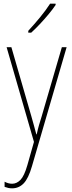

<svg xmlns="http://www.w3.org/2000/svg" viewBox="-20 -784 390 1046"><path d="M16 -527H42L151 -150Q160 -118 165 -100Q170 -82 172.5 -72Q175 -62 178 -52H180Q186 -80 192.5 -102.5Q199 -125 207 -150L317 -527H343L154 122Q135 188 109 215Q83 242 46 242Q35 242 25.5 240Q16 238 5 234V206Q26 217 46 217Q71 217 91.5 196Q112 175 129 116L165 -11ZM283 -757Q267 -733 244 -705.5Q221 -678 196.5 -652Q172 -626 150 -606H134V-616Q168 -653 198.5 -690Q229 -727 253 -764H283Z"/></svg>

Font: Noto Sans Tamil Condensed Thin
Style: Regular
Weight: 100
Width: 3
Designer: Jelle Bosma - Monotype Design Team
Foundry: Monotype Imaging Inc.
Version: Version 2.004; ttfautohint (v1.8.4.7-5d5b)